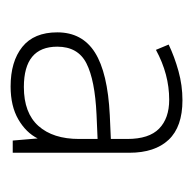

<svg xmlns="http://www.w3.org/2000/svg" viewBox="-21 -741 364 362"><g transform="rotate(90 161.0 -560.0)"><path d="M169 -722Q219 -722 243.5 -696Q268 -670 268 -622V-402H245L241 -449Q230 -427 205 -412.5Q180 -398 143 -398Q96 -398 68.5 -420Q41 -442 41 -486Q41 -533 79 -557Q117 -581 197 -585L242 -587V-618Q242 -659 222.5 -678Q203 -697 168 -697Q120 -697 74 -672L64 -696Q87 -707 114 -714.5Q141 -722 169 -722ZM196 -560Q131 -557 99.5 -541Q68 -525 68 -486Q68 -423 144 -423Q193 -423 217.5 -450.5Q242 -478 242 -527V-562Z"/></g></svg>

Font: Noto Sans Thin
Style: Regular
Weight: 100
Designer: Monotype Design Team
Foundry: Monotype Imaging Inc.
Version: Version 2.007